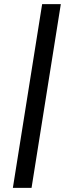

<svg xmlns="http://www.w3.org/2000/svg" viewBox="-20 -725 352 925"><path d="M42 180 183 -705H273L132 180Z"/></svg>

Font: Nunito Sans 7pt Medium
Style: Italic
Weight: 500
Italic angle: -9°
Designer: Vernon Adams
Foundry: Vernon Adams
Version: Version 3.101;gftools[0.9.27]